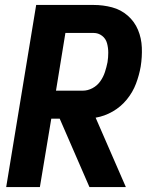

<svg xmlns="http://www.w3.org/2000/svg" viewBox="-20 -755 616 775"><path d="M5 0H141L187 -276H221L341 0H488L366 -280Q402 -286 435 -305Q468 -324 492 -353.5Q516 -383 529 -417.5Q542 -452 548 -487Q554 -525 552.5 -563Q551 -601 537 -634.5Q523 -668 495.5 -692Q468 -716 432 -725.5Q396 -735 358 -735H126ZM206 -389 244 -622H358Q377 -622 392 -610.5Q407 -599 412 -580.5Q417 -562 417 -542.5Q417 -523 414 -504Q410 -484 403.5 -464Q397 -444 384.5 -426.5Q372 -409 353 -399Q334 -389 314 -389Z"/></svg>

Font: Iosevka Sparkle XBdObl
Style: Regular
Weight: 800
Italic angle: -9°
Designer: Belleve Invis
Foundry: Belleve Invis
Version: Version 4.5.0; ttfautohint (v1.8.3)